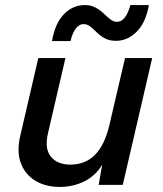

<svg xmlns="http://www.w3.org/2000/svg" viewBox="-20 -729 642 757"><path d="M215 8Q160 8 120 -16Q80 -40 62.5 -85Q45 -130 60 -194L131 -500H238L169 -203Q155 -143 180.5 -111.5Q206 -80 257 -80Q317 -80 355 -119Q393 -158 411 -235L473 -500H580L464 0H369L383 -80Q357 -36 312.5 -14Q268 8 215 8ZM567 -709Q555 -640 519 -604Q483 -568 437 -568Q411 -568 393 -578Q375 -588 362 -601Q349 -614 336.5 -624Q324 -634 309 -634Q292 -634 278.5 -616Q265 -598 258 -567H185Q197 -637 232 -673Q267 -709 314 -709Q339 -709 357 -699Q375 -689 388.5 -676Q402 -663 414.5 -653Q427 -643 442 -643Q459 -643 472.5 -660.5Q486 -678 494 -709Z"/></svg>

Font: Work Sans Medium
Style: Italic
Weight: 500
Italic angle: -13°
Designer: Wei Huang
Foundry: Wei Huang
Version: Version 2.012; ttfautohint (v1.8.3)